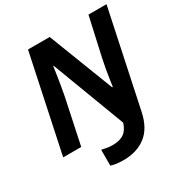

<svg xmlns="http://www.w3.org/2000/svg" viewBox="-207 -869 1175 1235"><g transform="rotate(-30 380.0 -252.0)"><path d="M355 210Q324 210 301 206.5Q278 203 262 198V80Q280 84 300 87.5Q320 91 341 91Q395 91 425.5 70Q456 49 472 0L268 -540H264Q263 -534 260 -511.5Q257 -489 252 -458Q247 -427 241.5 -394.5Q236 -362 231 -336L160 0H26L177 -714H338L524 -233H529Q532 -254 537 -287.5Q542 -321 548.5 -358.5Q555 -396 562 -427L626 -714H760L609 0Q586 109 519.5 159.5Q453 210 355 210Z"/></g></svg>

Font: Noto IKEA Latin
Style: Bold Italic
Weight: 700
Italic angle: -12°
Designer: Monotype Design Team
Foundry: Monotype Imaging Inc.
Version: Version 1.0